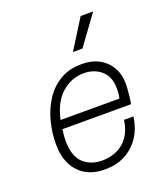

<svg xmlns="http://www.w3.org/2000/svg" viewBox="-138 -845 833 953"><g transform="rotate(-20 278.0 -368.5)"><path d="M250 10Q195 10 153.5 -13.5Q112 -37 89 -82Q66 -127 66 -191Q66 -250 81 -308.5Q96 -367 127 -415Q158 -463 206 -492Q254 -521 320 -521H325Q374 -521 412 -501Q450 -481 472.5 -443Q495 -405 495 -351Q495 -345 493.5 -326.5Q492 -308 490 -286.5Q488 -265 484 -250H122Q119 -231 118 -216.5Q117 -202 117 -190Q117 -109 156 -72.5Q195 -36 255 -36Q298 -36 334 -52.5Q370 -69 394 -103Q418 -137 425 -189H475Q466 -126 435.5 -81.5Q405 -37 359 -13.5Q313 10 255 10ZM129 -296H440Q444 -318 444.5 -328.5Q445 -339 445 -346Q445 -411 407.5 -443Q370 -475 315 -475Q251 -475 199.5 -430.5Q148 -386 129 -296ZM302 -592 399 -747H464L463 -744L352 -592Z"/></g></svg>

Font: Chivo Medium Thin
Style: Italic
Weight: 250
Italic angle: -8.05°
Version: Version 2.002